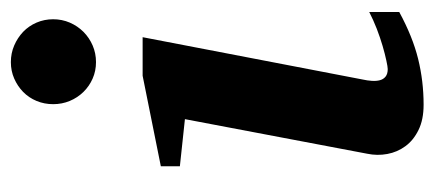

<svg xmlns="http://www.w3.org/2000/svg" viewBox="-241 -539 792 350"><g transform="rotate(-90 155.0 -364.0)"><path d="M308.1 -32.2Q263.2 -7.8 222.7 2.2Q182.1 12.2 139.2 12.2Q111.8 12.2 93 2.9Q74.2 -6.3 63.5 -21Q52.7 -35.6 49.3 -54Q45.9 -72.3 49.8 -90.8L112.8 -422.9L26.9 -432.1V-466.8L191.9 -500H262.2L185.1 -99.1Q183.1 -90.3 182.6 -82Q182.1 -73.7 183.8 -67.4Q185.5 -61 190.4 -57.1Q195.3 -53.2 204.1 -53.2Q208 -53.2 219.5 -55.7Q231 -58.1 246.1 -62.5Q261.2 -66.9 277.6 -73.2Q293.9 -79.6 308.1 -86.9ZM294.9 -663.1Q294.9 -647 288.8 -632.8Q282.7 -618.7 272 -607.9Q261.2 -597.2 247.1 -591.1Q232.9 -585 216.8 -585Q200.7 -585 186.8 -591.1Q172.9 -597.2 162.4 -607.9Q151.9 -618.7 146 -632.8Q140.1 -647 140.1 -663.1Q140.1 -679.2 146 -693.4Q151.9 -707.5 162.4 -717.8Q172.9 -728 186.8 -734.1Q200.7 -740.2 216.8 -740.2Q232.9 -740.2 247.1 -734.1Q261.2 -728 272 -717.8Q282.7 -707.5 288.8 -693.4Q294.9 -679.2 294.9 -663.1Z"/></g></svg>

Font: Charis SIL Viet
Style: Bold Italic
Weight: 700
Italic angle: -11°
Foundry: SIL International
Version: Version 5.000